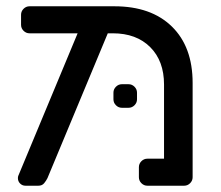

<svg xmlns="http://www.w3.org/2000/svg" viewBox="-20 -591 704 611"><path d="M368 -248Q357 -248 349 -256Q341 -264 341 -275V-296Q341 -307 349 -315Q357 -323 368 -323H389Q400 -323 408 -315Q416 -307 416 -296V-275Q416 -264 408 -256Q400 -248 389 -248ZM502 -86V-322Q502 -397 458 -441Q414 -485 339 -485H323L131 -24Q127 -16 120.5 -8Q114 0 102 0H61Q51 0 44 -7Q37 -14 37 -24Q37 -28 38 -31L227 -485H74Q63 -485 55 -493Q47 -501 47 -512V-544Q47 -555 55 -563Q63 -571 74 -571H344Q461 -571 527 -506.5Q593 -442 593 -327V-27Q593 -16 585 -8Q577 0 566 0H449Q438 0 430 -8Q422 -16 422 -27V-59Q422 -70 430 -78Q438 -86 449 -86Z"/></svg>

Font: Rubik
Style: Regular
Weight: 400
Designer: Hubert & Fischer
Foundry: Hubert & Fischer
Version: Version 1.002; ttfautohint (v1.6)